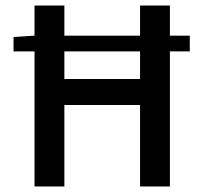

<svg xmlns="http://www.w3.org/2000/svg" viewBox="-20 -675 736 695"><path d="M667 -546H595V-655H487V-546H213V-655H105V-546L29 -541V-489H105V0H213V-295H487V0H595V-489H667ZM487 -389H213V-489H487Z"/></svg>

Font: Cambridge Sans Medium
Style: Regular
Weight: 500
Version: Version 2.020;PS 002.020;hotconv 1.0.88;makeotf.lib2.5.64775